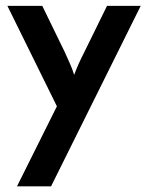

<svg xmlns="http://www.w3.org/2000/svg" viewBox="-20 -437 512 665"><path d="M38.9 208.3 177.1 -68.8 5.6 -416.7H126.4L204.2 -256.9Q213.9 -235.4 222.2 -216.7Q230.6 -197.9 236.8 -177.8Q244.4 -197.9 252.8 -216.7Q261.1 -235.4 272.2 -256.9L350.7 -416.7H467.4L156.9 208.3Z"/></svg>

Font: Afacad Flux SemiBold
Style: Regular
Weight: 600
Designer: Kristian Moeller
Foundry: Dicotype
Version: Version 1.100